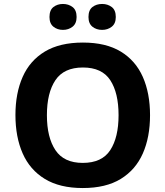

<svg xmlns="http://www.w3.org/2000/svg" viewBox="-20 -940 836 970"><path d="M738 -358Q738 -247 701.5 -164.5Q665 -82 590 -36Q515 10 398 10Q282 10 206.5 -36Q131 -82 94.5 -165Q58 -248 58 -359Q58 -469 94.5 -551.5Q131 -634 206.5 -679.5Q282 -725 399 -725Q515 -725 590 -679.5Q665 -634 701.5 -551.5Q738 -469 738 -358ZM217 -358Q217 -246 260 -181.5Q303 -117 398 -117Q495 -117 537 -181.5Q579 -246 579 -358Q579 -471 537 -535Q495 -599 399 -599Q303 -599 260 -535Q217 -471 217 -358ZM230 -854Q230 -889 250 -904.5Q270 -920 298 -920Q326 -920 346.5 -904.5Q367 -889 367 -854Q367 -821 346.5 -805Q326 -789 298 -789Q270 -789 250 -805Q230 -821 230 -854ZM427 -854Q427 -889 447 -904.5Q467 -920 496 -920Q524 -920 544.5 -904.5Q565 -889 565 -854Q565 -821 544.5 -805Q524 -789 496 -789Q467 -789 447 -805Q427 -821 427 -854Z"/></svg>

Font: Noto IKEA Arabic
Style: Bold
Weight: 700
Designer: Monotype Design Team
Foundry: Monotype Imaging Inc.
Version: Version 1.200